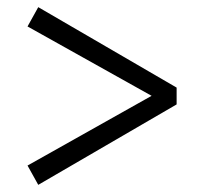

<svg xmlns="http://www.w3.org/2000/svg" viewBox="-20 -598 571 537"><path d="M87 -578 474 -353V-306L87 -81L57 -135L404 -330L57 -524Z"/></svg>

Font: TypoPRO Source Serif Pro
Style: Regular
Weight: 400
Designer: Frank Grießhammer
Foundry: Adobe Systems Incorporated
Version: Version 1.017;PS 1.0;hotconv 1.0.79;makeotf.lib2.5.61930